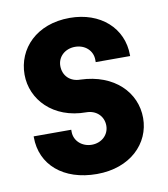

<svg xmlns="http://www.w3.org/2000/svg" viewBox="-67 -585 576 659"><g transform="rotate(-10 221.0 -256.0)"><path d="M219 16C336 16 408 -58 408 -146C408 -235 337 -309 219 -313C183 -313 159 -337 159 -371C159 -403 185 -427 220 -427C255 -427 281 -403 281 -371V-363H401V-366C401 -461 326 -528 219 -528C103 -528 33 -453 33 -363C33 -276 104 -199 219 -199C254 -199 279 -175 279 -142C279 -110 253 -86 219 -86C185 -86 158 -110 158 -142V-149H27V-146C27 -50 102 16 219 16Z"/></g></svg>

Font: Lineal
Style: Bold
Weight: 700
Designer: Created by Frank Adebiaye with contributions from Anton Moglia & Ariel Martín Pérez
Created by Frank ADEBIAYE with FontF
Foundry: Velvetyne Type Foundry
Version: Version 2.000;Glyphs 3.2 (3227)